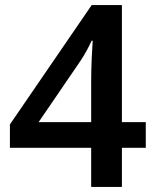

<svg xmlns="http://www.w3.org/2000/svg" viewBox="-20 -736 612 756"><path d="M554 -154V-255H460V-716H341L19 -246V-154H339V0H460V-154ZM339 -420V-255H132L298 -498C314 -522 329 -550 341 -576H345C343 -547 339 -476 339 -420Z"/></svg>

Font: Noto Sans New Tai Lue Semibold
Style: Regular
Weight: 600
Designer: Monotype Design Team
Foundry: Monotype Imaging Inc.
Version: Version 2.004